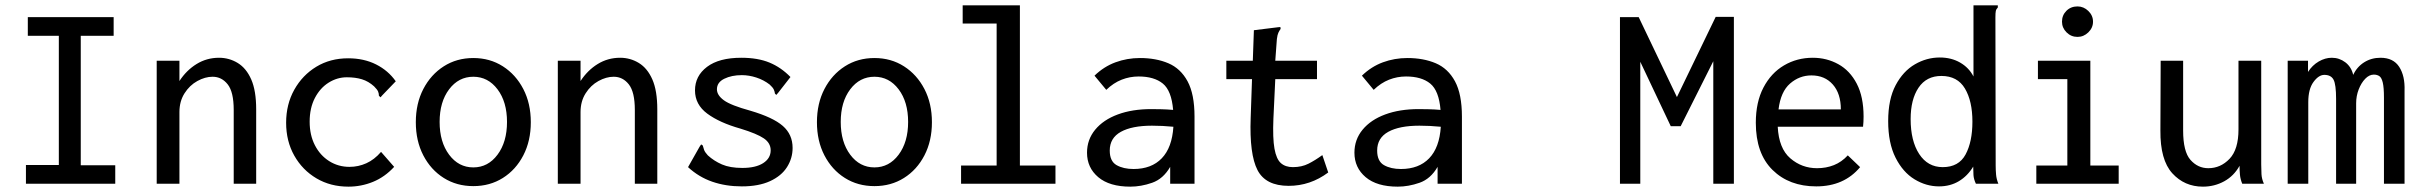

<svg xmlns="http://www.w3.org/2000/svg" viewBox="-20 -687 9040 718"><path d="M77 0V-70H200V-553H84V-623H405V-553H282V-69H411V0Z M566 0V-460H651V-384Q677 -424 715 -447.5Q753 -471 799 -471Q837 -471 869 -451.5Q901 -432 919.5 -390Q938 -348 938 -278V0H854V-276Q854 -343 831.5 -371.5Q809 -400 775 -400Q747 -400 718 -384Q689 -368 670 -338Q651 -308 651 -268V0Z M1283 11Q1216 11 1163.5 -20Q1111 -51 1080.5 -105Q1050 -159 1050 -228Q1050 -297 1080.5 -351.5Q1111 -406 1163 -437.5Q1215 -469 1282 -469Q1341 -469 1386.5 -446Q1432 -423 1460 -383L1409 -330L1403 -323L1397 -329Q1397 -337 1394 -344.5Q1391 -352 1379 -364Q1358 -383 1333.5 -390.5Q1309 -398 1277 -398Q1241 -398 1209 -378Q1177 -358 1157.5 -320.5Q1138 -283 1138 -232Q1138 -182 1157.5 -144Q1177 -106 1211 -84.5Q1245 -63 1287 -63Q1320 -63 1350 -76.5Q1380 -90 1405 -119L1454 -63Q1419 -25 1375 -7Q1331 11 1283 11Z M1750 9Q1688 9 1639.5 -21.5Q1591 -52 1563 -106Q1535 -160 1535 -230Q1535 -300 1563 -354Q1591 -408 1639.5 -439Q1688 -470 1750 -470Q1812 -470 1860.5 -439Q1909 -408 1937 -354Q1965 -300 1965 -230Q1965 -160 1937 -106Q1909 -52 1860.5 -21.5Q1812 9 1750 9ZM1750 -61Q1805 -61 1840.5 -108.5Q1876 -156 1876 -231Q1876 -306 1840.5 -353Q1805 -400 1750 -400Q1695 -400 1659.5 -353Q1624 -306 1624 -231Q1624 -156 1659.5 -108.5Q1695 -61 1750 -61Z M2066 0V-460H2151V-384Q2177 -424 2215 -447.5Q2253 -471 2299 -471Q2337 -471 2369 -451.5Q2401 -432 2419.5 -390Q2438 -348 2438 -278V0H2354V-276Q2354 -343 2331.5 -371.5Q2309 -400 2275 -400Q2247 -400 2218 -384Q2189 -368 2170 -338Q2151 -308 2151 -268V0Z M2754 10Q2694 10 2643.5 -7.5Q2593 -25 2553 -62L2596 -138L2602 -147L2608 -143Q2610 -135 2613 -126.5Q2616 -118 2627 -106Q2650 -85 2680 -72Q2710 -59 2756 -59Q2806 -59 2834 -77Q2862 -95 2862 -125Q2862 -152 2836.5 -169.5Q2811 -187 2749 -206Q2671 -228 2625 -262Q2579 -296 2579 -349Q2579 -403 2624 -437Q2669 -471 2752 -471Q2814 -471 2857.5 -453Q2901 -435 2936 -399L2890 -340L2883 -332L2878 -337Q2877 -345 2873.5 -352.5Q2870 -360 2858 -371Q2836 -388 2808.5 -397Q2781 -406 2754 -406Q2716 -406 2688.5 -392.5Q2661 -379 2661 -353Q2661 -331 2687 -312Q2713 -293 2786 -273Q2871 -248 2907.5 -216Q2944 -184 2944 -134Q2944 -95 2923 -62Q2902 -29 2859.5 -9.5Q2817 10 2754 10Z M3250 9Q3188 9 3139.5 -21.5Q3091 -52 3063 -106Q3035 -160 3035 -230Q3035 -300 3063 -354Q3091 -408 3139.5 -439Q3188 -470 3250 -470Q3312 -470 3360.5 -439Q3409 -408 3437 -354Q3465 -300 3465 -230Q3465 -160 3437 -106Q3409 -52 3360.5 -21.5Q3312 9 3250 9ZM3250 -61Q3305 -61 3340.5 -108.5Q3376 -156 3376 -231Q3376 -306 3340.5 -353Q3305 -400 3250 -400Q3195 -400 3159.5 -353Q3124 -306 3124 -231Q3124 -156 3159.5 -108.5Q3195 -61 3250 -61Z M3574 0V-68H3707V-599H3580V-667H3794V-68H3927V0Z M4207 11Q4129 11 4087 -24.5Q4045 -60 4045 -116Q4045 -165 4075.5 -202Q4106 -239 4160 -259Q4214 -279 4285 -279Q4302 -279 4323 -278.5Q4344 -278 4367 -276Q4361 -348 4328.5 -374.5Q4296 -401 4238 -401Q4205 -401 4174.5 -389Q4144 -377 4117 -351L4073 -404Q4108 -438 4151.5 -454Q4195 -470 4243 -470Q4303 -470 4349 -450.5Q4395 -431 4421 -383Q4447 -335 4447 -251V0H4356V-63Q4330 -18 4288.5 -3.5Q4247 11 4207 11ZM4130 -124Q4130 -84 4155.5 -69.5Q4181 -55 4219 -55Q4286 -55 4324.5 -95Q4363 -135 4368 -213Q4327 -217 4288 -217Q4213 -217 4171.5 -194Q4130 -171 4130 -124Z M4799 8Q4713 8 4682.5 -51Q4652 -110 4657 -246L4662 -391H4566V-460H4665L4669 -574L4758 -585L4768 -586L4769 -579Q4764 -572 4760.5 -564.5Q4757 -557 4755 -541L4749 -460H4905V-391H4749L4742 -243Q4739 -170 4746 -131Q4753 -92 4770 -77Q4787 -62 4815 -62Q4848 -62 4873.5 -75Q4899 -88 4925 -107L4947 -42Q4880 8 4799 8Z M5207 11Q5129 11 5087 -24.5Q5045 -60 5045 -116Q5045 -165 5075.5 -202Q5106 -239 5160 -259Q5214 -279 5285 -279Q5302 -279 5323 -278.5Q5344 -278 5367 -276Q5361 -348 5328.5 -374.5Q5296 -401 5238 -401Q5205 -401 5174.5 -389Q5144 -377 5117 -351L5073 -404Q5108 -438 5151.5 -454Q5195 -470 5243 -470Q5303 -470 5349 -450.5Q5395 -431 5421 -383Q5447 -335 5447 -251V0H5356V-63Q5330 -18 5288.5 -3.5Q5247 11 5207 11ZM5130 -124Q5130 -84 5155.5 -69.5Q5181 -55 5219 -55Q5286 -55 5324.5 -95Q5363 -135 5368 -213Q5327 -217 5288 -217Q5213 -217 5171.5 -194Q5130 -171 5130 -124Z M6038 0V-623H6108L6251 -324L6396 -624H6464V0H6387V-458L6265 -215H6228L6114 -456V0Z M6772 10Q6671 10 6608.5 -51.5Q6546 -113 6546 -228Q6546 -305 6574.5 -359.5Q6603 -414 6651.5 -442.5Q6700 -471 6759 -471Q6811 -471 6854.5 -447Q6898 -423 6923.5 -374Q6949 -325 6949 -251Q6949 -242 6948.5 -231.5Q6948 -221 6947 -213H6628Q6632 -132 6675 -95Q6718 -58 6775 -58Q6809 -58 6838 -69.5Q6867 -81 6890 -106L6936 -62Q6876 10 6772 10ZM6631 -278H6864Q6864 -337 6834 -371Q6804 -405 6754 -405Q6709 -405 6674 -374.5Q6639 -344 6631 -278Z M7231 10Q7183 10 7139.5 -16.5Q7096 -43 7068.5 -97.5Q7041 -152 7041 -234Q7041 -316 7069 -368.5Q7097 -421 7141 -446.5Q7185 -472 7234 -472Q7277 -472 7310 -453Q7343 -434 7360 -401V-667H7451V-659Q7445 -653 7443.5 -646Q7442 -639 7442 -622L7443 -68Q7443 -51 7444.5 -34Q7446 -17 7453 0H7369Q7361 -17 7360 -32Q7359 -47 7359 -64Q7338 -29 7305.5 -9.5Q7273 10 7231 10ZM7245 -62Q7305 -62 7330.5 -109.5Q7356 -157 7356 -232Q7356 -309 7328 -356Q7300 -403 7240 -403Q7184 -403 7154.5 -359Q7125 -315 7125 -242Q7125 -160 7157 -111Q7189 -62 7245 -62Z M7595 0V-68H7711V-391H7601V-460H7797V-68H7903V0ZM7749 -549Q7725 -549 7708 -566Q7691 -583 7691 -606Q7691 -630 7707.5 -646.5Q7724 -663 7749 -663Q7772 -663 7789.5 -646Q7807 -629 7807 -606Q7807 -583 7789.5 -566Q7772 -549 7749 -549Z M8218 11Q8149 11 8103.5 -39Q8058 -89 8059 -199L8060 -460H8144V-199Q8144 -120 8171.5 -89Q8199 -58 8238 -58Q8284 -58 8317.5 -93Q8351 -128 8351 -203V-460H8436V-72Q8436 -53 8437 -35.5Q8438 -18 8446 0H8365Q8358 -17 8356.5 -33.5Q8355 -50 8355 -67Q8334 -29 8297.5 -9Q8261 11 8218 11Z M8535 0V-460H8611V-418Q8627 -443 8651 -457Q8675 -471 8700 -471Q8728 -471 8750.5 -454Q8773 -437 8780 -407Q8794 -437 8821 -454Q8848 -471 8882 -471Q8930 -471 8952 -437Q8974 -403 8972 -348V0H8895V-322Q8895 -360 8890.5 -378.5Q8886 -397 8877.5 -402.5Q8869 -408 8857 -408Q8840 -408 8825 -392.5Q8810 -377 8800.5 -352.5Q8791 -328 8791 -301V0H8716V-317Q8716 -371 8706.5 -389Q8697 -407 8672 -407Q8651 -407 8631.5 -380.5Q8612 -354 8612 -305V0Z"/></svg>

Font: Inconsolata Medium
Style: Regular
Weight: 500
Monospace: yes
Designer: Raph Levien, Cyreal, Brenton Simpson
Foundry: Raph Levien, Cyreal, Google
Version: Version 3.001; ttfautohint (v1.8.2.53-6de2)